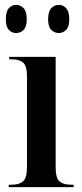

<svg xmlns="http://www.w3.org/2000/svg" viewBox="-20 -770 337 790"><path d="M16 0V-10H28Q59 -10 75 -24Q91 -38 91 -83V-456Q91 -499 75 -512.5Q59 -526 29 -526H18V-536H209V-82Q209 -37 225 -23.5Q241 -10 272 -10H283V0ZM222 -634Q204 -634 191 -647Q178 -660 178 -691Q178 -723 191 -736.5Q204 -750 222 -750Q239 -750 252 -736.5Q265 -723 265 -691Q265 -660 252 -647Q239 -634 222 -634ZM46 -634Q29 -634 16.5 -647Q4 -660 4 -691Q4 -723 16.5 -736.5Q29 -750 46 -750Q64 -750 77 -736.5Q90 -723 90 -691Q90 -660 77 -647Q64 -634 46 -634Z"/></svg>

Font: Noto Serif Display Condensed SemiBold
Style: Regular
Weight: 600
Width: 3
Designer: Monotype Design Team
Foundry: Monotype Imaging Inc.
Version: Version 2.009